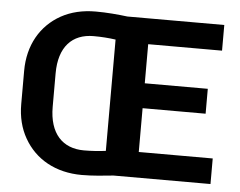

<svg xmlns="http://www.w3.org/2000/svg" viewBox="-52 -783 1070 855"><g transform="rotate(5 483.5 -356.0)"><path d="M342.3 -720.7C283.7 -720.7 232.4 -708.5 188 -684.1C99.6 -634.8 47.4 -544.9 47.4 -429.7V-281.2C47.4 -224.1 60.1 -173.3 85 -129.9C134.8 -42 226.1 9.8 343.3 9.8C392.6 9.8 440.9 4.4 484.4 0H918V-114.3H587.4V-310.1H869.1V-421.4H587.4V-596.2H917.5V-710.9H484.4C440.9 -716.3 391.6 -720.7 342.3 -720.7ZM188 -430.7C188 -550.3 247.1 -610.8 342.3 -610.8C377 -610.8 409.7 -608.4 440.9 -604V-106.4C410.2 -102.5 377 -100.1 343.3 -100.1C248 -100.1 188 -161.6 188 -281.2Z"/></g></svg>

Font: Vazirmatn
Style: Bold
Weight: 700
Designer: Saber Rastikerdar
Foundry: Saber Rastikerdar
Version: Version 33.003